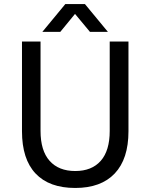

<svg xmlns="http://www.w3.org/2000/svg" viewBox="-20 -918 745 952"><path d="M353 14Q224 14 156.5 -57.5Q89 -129 89 -267V-712H181V-269Q181 -171 226 -120.5Q271 -70 353 -70Q435 -70 479.5 -120.5Q524 -171 524 -269V-712H617V-267Q617 -130 549 -58Q481 14 353 14ZM401 -898 515 -760H426L352 -849L279 -760H190L304 -898Z"/></svg>

Font: CST
Style: Regular
Weight: 400
Version: Version 1.00